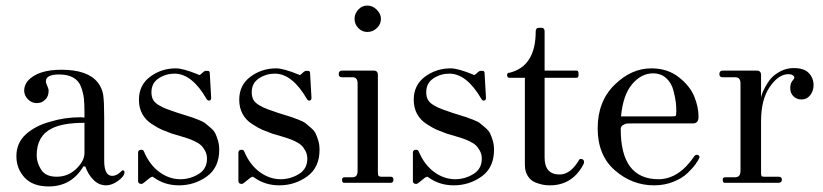

<svg xmlns="http://www.w3.org/2000/svg" viewBox="-20 -658 2961 691"><path d="M155 13Q98 13 68.5 -19Q39 -51 39 -96Q39 -144 73.5 -175Q108 -206 161 -220Q212 -236 270 -236L284 -235V-254Q284 -284 282 -303Q280 -322 272 -344.5Q264 -367 244 -378.5Q224 -390 193 -390Q145 -390 145 -365Q145 -360 150 -349Q155 -338 155 -333Q155 -310 143 -300Q132 -287 112 -287Q94 -287 80 -301Q67 -315 67 -332Q67 -351 80 -367Q116 -407 201 -407Q296 -407 332 -361Q348 -340 351.5 -316Q355 -292 355 -235V-80Q355 -25 384 -25Q400 -25 416 -41Q417 -42 418 -43Q420 -45 422 -45Q428 -45 428 -38Q428 -24 405.5 -7.5Q383 9 362 9Q336 9 316.5 -10.5Q297 -30 287 -59H280Q237 13 155 13ZM184 -22Q225 -22 254.5 -50.5Q284 -79 284 -107V-216Q207 -216 167 -196Q112 -169 112 -99Q112 -73 128 -47.5Q144 -22 184 -22Z M624 9Q573 9 534 -19Q533 -19 531 -21Q530 -22 528 -22L521 -19L496 1Q491 4 489 4L483 3Q477 0 477 -6V-109Q477 -119 489 -119Q492 -119 494.5 -117.5Q497 -116 497 -114L498 -113Q518 -65 553.5 -39Q589 -13 629 -13Q664 -13 694.5 -31.5Q725 -50 725 -87Q725 -102 718.5 -114.5Q712 -127 703.5 -135Q695 -143 680 -150Q665 -157 654 -160.5Q643 -164 625 -169.5Q607 -175 599 -177Q577 -185 563 -191Q549 -197 526.5 -211.5Q504 -226 492 -248Q480 -270 480 -299Q480 -352 520.5 -382Q561 -412 613 -412Q639 -412 693 -390Q694 -390 695 -389L696 -388Q700 -388 703 -391L713 -400L719 -403H728Q735 -403 735 -394L740 -306Q740 -296 732 -296Q727 -296 724 -301Q671 -393 608 -393Q577 -393 551 -376Q525 -359 525 -326Q525 -310 531 -299Q537 -288 552.5 -279Q568 -270 580.5 -265.5Q593 -261 619 -252Q622 -251 643 -244.5Q664 -238 670 -236Q676 -234 694 -227Q712 -220 718.5 -214.5Q725 -209 737.5 -198.5Q750 -188 755 -177.5Q760 -167 764.5 -152Q769 -137 769 -119Q769 -55 724.5 -23Q680 9 624 9Z M985 9Q934 9 895 -19Q894 -19 892 -21Q891 -22 889 -22L882 -19L857 1Q852 4 850 4L844 3Q838 0 838 -6V-109Q838 -119 850 -119Q853 -119 855.5 -117.5Q858 -116 858 -114L859 -113Q879 -65 914.5 -39Q950 -13 990 -13Q1025 -13 1055.5 -31.5Q1086 -50 1086 -87Q1086 -102 1079.5 -114.5Q1073 -127 1064.5 -135Q1056 -143 1041 -150Q1026 -157 1015 -160.5Q1004 -164 986 -169.5Q968 -175 960 -177Q938 -185 924 -191Q910 -197 887.5 -211.5Q865 -226 853 -248Q841 -270 841 -299Q841 -352 881.5 -382Q922 -412 974 -412Q1000 -412 1054 -390Q1055 -390 1056 -389L1057 -388Q1061 -388 1064 -391L1074 -400L1080 -403H1089Q1096 -403 1096 -394L1101 -306Q1101 -296 1093 -296Q1088 -296 1085 -301Q1032 -393 969 -393Q938 -393 912 -376Q886 -359 886 -326Q886 -310 892 -299Q898 -288 913.5 -279Q929 -270 941.5 -265.5Q954 -261 980 -252Q983 -251 1004 -244.5Q1025 -238 1031 -236Q1037 -234 1055 -227Q1073 -220 1079.5 -214.5Q1086 -209 1098.5 -198.5Q1111 -188 1116 -177.5Q1121 -167 1125.5 -152Q1130 -137 1130 -119Q1130 -55 1085.5 -23Q1041 9 985 9Z M1302 -543Q1283 -543 1269.5 -557Q1256 -571 1256 -590Q1256 -609 1269.5 -623.5Q1283 -638 1302 -638Q1321 -638 1336 -623Q1351 -608 1351 -590Q1351 -571 1336.5 -557Q1322 -543 1302 -543ZM1218 0Q1211 0 1211 -12Q1211 -20 1221 -20H1249Q1267 -20 1267 -43V-358Q1267 -380 1249 -380H1211Q1199 -380 1199 -391Q1199 -404 1212 -404H1325Q1340 -404 1340 -388V-36Q1340 -27 1343 -24.5Q1346 -22 1353 -22H1386Q1396 -22 1396 -12Q1396 0 1386 0Z M1613 9Q1562 9 1523 -19Q1522 -19 1520 -21Q1519 -22 1517 -22L1510 -19L1485 1Q1480 4 1478 4L1472 3Q1466 0 1466 -6V-109Q1466 -119 1478 -119Q1481 -119 1483.5 -117.5Q1486 -116 1486 -114L1487 -113Q1507 -65 1542.5 -39Q1578 -13 1618 -13Q1653 -13 1683.5 -31.5Q1714 -50 1714 -87Q1714 -102 1707.5 -114.5Q1701 -127 1692.5 -135Q1684 -143 1669 -150Q1654 -157 1643 -160.5Q1632 -164 1614 -169.5Q1596 -175 1588 -177Q1566 -185 1552 -191Q1538 -197 1515.5 -211.5Q1493 -226 1481 -248Q1469 -270 1469 -299Q1469 -352 1509.5 -382Q1550 -412 1602 -412Q1628 -412 1682 -390Q1683 -390 1684 -389L1685 -388Q1689 -388 1692 -391L1702 -400L1708 -403H1717Q1724 -403 1724 -394L1729 -306Q1729 -296 1721 -296Q1716 -296 1713 -301Q1660 -393 1597 -393Q1566 -393 1540 -376Q1514 -359 1514 -326Q1514 -310 1520 -299Q1526 -288 1541.5 -279Q1557 -270 1569.5 -265.5Q1582 -261 1608 -252Q1611 -251 1632 -244.5Q1653 -238 1659 -236Q1665 -234 1683 -227Q1701 -220 1707.5 -214.5Q1714 -209 1726.5 -198.5Q1739 -188 1744 -177.5Q1749 -167 1753.5 -152Q1758 -137 1758 -119Q1758 -55 1713.5 -23Q1669 9 1613 9Z M1959 9Q1947 9 1935 7Q1923 5 1906.5 -1.5Q1890 -8 1879.5 -24.5Q1869 -41 1869 -65V-378H1814Q1805 -378 1805 -388Q1805 -392 1807 -394Q1809 -396 1810 -396Q1811 -396 1813 -396Q1908 -419 1908 -545Q1908 -558 1920 -558H1929Q1940 -558 1940 -545V-404H2055Q2062 -404 2062 -394V-388Q2062 -378 2055 -378H1940V-91Q1940 -30 1994 -30Q2031 -30 2061 -77Q2065 -86 2069 -86Q2082 -86 2082 -75Q2082 -70 2079 -65Q2039 9 1959 9Z M2334 9Q2255 9 2193 -45Q2131 -99 2131 -196Q2131 -293 2191.5 -352.5Q2252 -412 2324 -412Q2382 -412 2422.5 -380.5Q2463 -349 2478.5 -311Q2494 -273 2494 -238Q2494 -214 2475 -214H2266Q2247 -214 2238.5 -213.5Q2230 -213 2222 -208Q2214 -203 2214 -193Q2214 -13 2350 -13H2353Q2424 -15 2479 -96Q2484 -103 2492 -100Q2500 -97 2496 -88Q2493 -81 2483.5 -67.5Q2474 -54 2455 -35.5Q2436 -17 2404 -4Q2372 9 2334 9ZM2215 -239H2394Q2409 -239 2411.5 -241Q2414 -243 2414 -257Q2414 -272 2412.5 -287.5Q2411 -303 2404 -331Q2397 -359 2378 -376.5Q2359 -394 2330 -394Q2288 -394 2255 -355Q2222 -316 2215 -239Z M2588 0Q2581 0 2581 -12Q2581 -20 2591 -20H2626Q2645 -20 2645 -43V-358Q2645 -380 2626 -380H2581Q2569 -380 2569 -391Q2569 -404 2582 -404H2703Q2719 -404 2719 -388V-307Q2720 -311 2722 -318.5Q2724 -326 2733.5 -344Q2743 -362 2755 -376Q2767 -390 2789 -401.5Q2811 -413 2837 -413Q2874 -413 2891 -395Q2908 -377 2908 -352Q2908 -331 2896 -315.5Q2884 -300 2865 -300Q2847 -300 2835.5 -311.5Q2824 -323 2824 -341Q2824 -359 2834 -370Q2842 -378 2836.5 -384.5Q2831 -391 2817 -391Q2782 -391 2750.5 -345.5Q2719 -300 2719 -222V-36Q2719 -27 2721 -24.5Q2723 -22 2730 -22H2781Q2794 -22 2794 -12Q2794 0 2781 0Z"/></svg>

Font: HK Venetian
Style: Regular
Weight: 400
Designer: Alfredo Marco Pradil
Foundry: Alfredo Marco Pradil
Version: Version 1.000;PS 001.000;hotconv 1.0.88;makeotf.lib2.5.64775